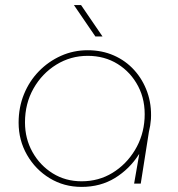

<svg xmlns="http://www.w3.org/2000/svg" viewBox="-20 -720 697 753"><path d="M300 13Q231 13 175 -21Q119 -55 86 -112.5Q53 -170 53 -239Q53 -299 74 -350.5Q95 -402 132.5 -440.5Q170 -479 219 -501Q268 -523 324 -523Q380 -523 426.5 -502.5Q473 -482 506.5 -445Q540 -408 557.5 -359Q575 -310 572 -253Q571 -240 569 -227.5Q567 -215 564 -203L532 0H506L526 -115H525Q488 -57 431 -22Q374 13 300 13ZM300 -9Q367 -9 421 -42Q475 -75 509 -131Q543 -187 547 -255Q551 -326 522 -381.5Q493 -437 441.5 -469Q390 -501 324 -501Q257 -501 201 -466.5Q145 -432 111.5 -373Q78 -314 78 -240Q78 -176 107.5 -123.5Q137 -71 187 -40Q237 -9 300 -9ZM354 -577 270 -700H298L382 -577Z"/></svg>

Font: MuseoModerno Thin
Style: Italic
Weight: 100
Italic angle: -9°
Designer: Pablo Cosgaya, Héctor Gatti, Marcela Romero, and the Authors of The MuseoModerno Project.
Foundry: Omnibus-Type Team
Version: Version 1.003